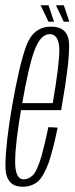

<svg xmlns="http://www.w3.org/2000/svg" viewBox="-20 -705 283 728"><path d="M65 3 70 -25Q36.5 -25 37.5 -95.5Q38 -165 62 -301Q89.5 -460.5 112.5 -518.5Q135 -575.5 168.5 -575.5Q203 -575.5 205 -518.5Q205.5 -462.5 180 -314H58L53.5 -287.5H212Q213.5 -295 214 -301Q243.5 -467 242 -536Q240.5 -604 173.5 -604Q107.5 -604 80.5 -533.5Q54 -463.5 25.5 -301Q2 -163.5 0.5 -80Q-1 3 65 3ZM70 -25 65 3Q100 3 124 -17Q146.5 -37.5 166 -92Q183.5 -146.5 198.5 -221L163.5 -223Q151 -162 136.5 -110Q121 -58.5 105.5 -41.5Q89 -25 70 -25ZM222 -622.5H243L222 -685H192ZM164 -622.5H185L164 -685H134Z"/></svg>

Font: Anybody ExtraCondensed ExtraLight
Style: Italic
Weight: 250
Width: 2
Italic angle: -10°
Version: Version 1.113;gftools[0.9.25]